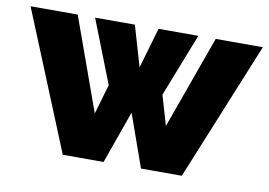

<svg xmlns="http://www.w3.org/2000/svg" viewBox="-72 -622 1006 718"><g transform="rotate(10 431.0 -263.0)"><path d="M566 -173 533 -286 627 -526H476L431 -372L386 -526H235L329 -286L296 -173L169 -526H-10L205 0H360L431 -200L502 0H657L872 -526H693Z"/></g></svg>

Font: Raleway Black
Style: Regular
Weight: 900
Designer: Matt McInerney, Pablo Impallari, Rodrigo Fuenzalida
Foundry: Matt McInerney, Pablo Impallari, Rodrigo Fuenzalida
Version: Version 3.000g; ttfautohint (v1.5) -l 8 -r 28 -G 28 -x 14 -D